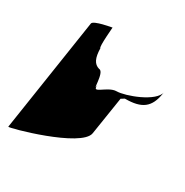

<svg xmlns="http://www.w3.org/2000/svg" viewBox="-147 -659 837 867"><g transform="rotate(30 271.5 -226.0)"><path d="M11 85C10 92 344 1 356 -80L387 -278C396 -282 401 -288 405 -288C491 -288 529 -316 541 -394L543 -403C534 -347 398 -298 355 -298C308 -298 257 -225 266 -281C258 -230 266 -346 236 -346C207 -354 195 -380 194 -430C185 -430 196 -546 195 -538C195 -538 104 -523 101 -505Z"/></g></svg>

Font: Ampere
Style: SCUltCndIta
Weight: 400
Version: Version 1